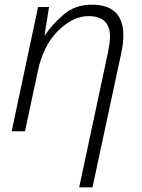

<svg xmlns="http://www.w3.org/2000/svg" viewBox="-20 -562 606 822"><path d="M319 240H376L499 -334Q503 -352 505.5 -372Q508 -392 508 -411Q508 -542 373 -542Q301 -542 251 -498.5Q201 -455 174 -413H171L190 -532H143L30 0H87L141 -253Q164 -366 228 -429.5Q292 -493 359 -493Q451 -493 451 -405Q451 -383 443 -341Z"/></svg>

Font: Noto Sans UI Light
Style: Italic
Weight: 300
Italic angle: -12°
Designer: Monotype Design Team
Foundry: Monotype Imaging Inc.
Version: Version 1.901